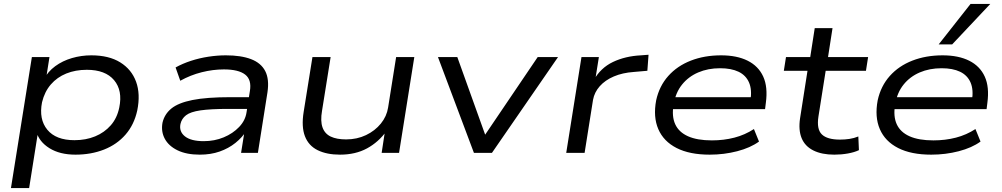

<svg xmlns="http://www.w3.org/2000/svg" viewBox="-20 -782 5125 982"><path d="M36 180 143 -490H233L215 -376H204Q225 -416 262.5 -443.5Q300 -471 348 -485Q396 -499 447 -499Q537 -499 595 -463Q653 -427 676 -364Q699 -301 682 -217Q666 -144 622 -93.5Q578 -43 512 -17Q446 9 366 9Q286 9 233 -24Q180 -57 166 -109L175 -110L129 180ZM361 -65Q419 -65 466.5 -84.5Q514 -104 546.5 -141Q579 -178 590 -232Q608 -319 563.5 -372Q519 -425 424 -425Q366 -425 319 -406Q272 -387 240 -350Q208 -313 195 -259Q178 -172 222 -118.5Q266 -65 361 -65Z M1002 9Q934 9 888.5 -13Q843 -35 823 -72Q803 -109 811 -154Q821 -198 856.5 -227Q892 -256 964.5 -270.5Q1037 -285 1159 -285H1271L1262 -225H1147Q1057 -225 1005.5 -217.5Q954 -210 931.5 -192.5Q909 -175 903 -148Q895 -109 926 -84.5Q957 -60 1022 -60Q1077 -60 1124 -79.5Q1171 -99 1203 -132.5Q1235 -166 1241 -208L1258 -316Q1268 -374 1234 -400.5Q1200 -427 1125 -427Q1069 -427 1011.5 -412.5Q954 -398 902 -369L878 -437Q914 -457 957 -471Q1000 -485 1046 -492Q1092 -499 1135 -499Q1213 -499 1264 -479.5Q1315 -460 1336.5 -418.5Q1358 -377 1348 -310L1299 0H1213L1231 -113L1241 -114Q1219 -79 1184 -51Q1149 -23 1103.5 -7Q1058 9 1002 9Z M1719 9Q1651 9 1604.5 -14Q1558 -37 1539.5 -85.5Q1521 -134 1533 -209L1578 -490H1671L1627 -215Q1618 -163 1629.5 -130.5Q1641 -98 1671.5 -83.5Q1702 -69 1750 -69Q1806 -69 1852 -91Q1898 -113 1928 -150Q1958 -187 1965 -232L2006 -490H2099L2021 0H1932L1949 -112H1957Q1916 -55 1857 -23Q1798 9 1719 9Z M2404 0 2220 -490H2319L2469 -72H2447L2730 -490H2834L2496 0Z M2876 0 2954 -490H3043L3024 -371H3016Q3052 -435 3115 -465Q3178 -495 3258 -499L3297 -502L3291 -420L3222 -414Q3164 -410 3119.5 -391Q3075 -372 3047.5 -341Q3020 -310 3013 -271L2970 0Z M3610 9Q3507 9 3440.5 -25Q3374 -59 3347 -121.5Q3320 -184 3336 -269Q3352 -342 3398 -393.5Q3444 -445 3513.5 -472Q3583 -499 3668 -499Q3749 -499 3804 -471.5Q3859 -444 3883.5 -390.5Q3908 -337 3897 -256L3893 -224H3399L3408 -285H3843L3818 -267Q3827 -323 3811 -360Q3795 -397 3757.5 -415Q3720 -433 3663 -433Q3601 -433 3551 -411.5Q3501 -390 3468.5 -349.5Q3436 -309 3426 -251L3425 -246Q3415 -187 3433.5 -146.5Q3452 -106 3499 -85Q3546 -64 3621 -64Q3682 -64 3736 -78Q3790 -92 3836 -122L3862 -58Q3818 -26 3750.5 -8.5Q3683 9 3610 9Z M4247 9Q4183 9 4140 -12.5Q4097 -34 4080 -75.5Q4063 -117 4072 -177L4110 -420H3989L4000 -490H4124L4147 -638H4238L4215 -490H4420L4409 -420H4203L4166 -186Q4156 -121 4183.5 -94.5Q4211 -68 4276 -68Q4301 -68 4324.5 -71.5Q4348 -75 4370 -84L4373 -14Q4350 -3 4316.5 3Q4283 9 4247 9Z M4743 9Q4640 9 4573.5 -25Q4507 -59 4480 -121.5Q4453 -184 4469 -269Q4485 -342 4531 -393.5Q4577 -445 4646.5 -472Q4716 -499 4801 -499Q4882 -499 4937 -471.5Q4992 -444 5016.5 -390.5Q5041 -337 5030 -256L5026 -224H4532L4541 -285H4976L4951 -267Q4960 -323 4944 -360Q4928 -397 4890.5 -415Q4853 -433 4796 -433Q4734 -433 4684 -411.5Q4634 -390 4601.5 -349.5Q4569 -309 4559 -251L4558 -246Q4548 -187 4566.5 -146.5Q4585 -106 4632 -85Q4679 -64 4754 -64Q4815 -64 4869 -78Q4923 -92 4969 -122L4995 -58Q4951 -26 4883.5 -8.5Q4816 9 4743 9ZM4781 -555 4944 -762H5045L4850 -555Z"/></svg>

Font: Nunito Sans 10pt Expanded
Style: Italic
Weight: 400
Width: 7
Italic angle: -9°
Designer: Vernon Adams
Foundry: Vernon Adams
Version: Version 3.101;gftools[0.9.27]